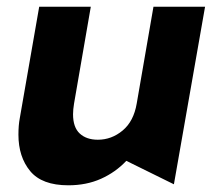

<svg xmlns="http://www.w3.org/2000/svg" viewBox="-20 -542 639 573"><path d="M35 -140Q35 -74 70 -31.5Q105 11 184 11Q238 11 281.5 -8.5Q325 -28 357 -62L499 8L592 -522H438L388 -233Q379 -180 346 -152.5Q313 -125 272 -125Q238 -125 218 -143.5Q198 -162 198 -201Q198 -215 201 -233L251 -522H97L39 -189Q35 -168 35 -140Z"/></svg>

Font: Geom Bold
Style: Bold Italic
Weight: 700
Italic angle: -10°
Version: Version 1.102